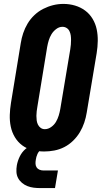

<svg xmlns="http://www.w3.org/2000/svg" viewBox="-20 -766 540 981"><path d="M206 8Q175 8 146 1Q117 -6 94 -23Q71 -40 56 -65Q41 -90 35 -119Q29 -148 30 -178.5Q31 -209 36 -240L86 -545Q90 -571 98.5 -596.5Q107 -622 121 -645.5Q135 -669 155.5 -688.5Q176 -708 200.5 -720.5Q225 -733 251 -739.5Q277 -746 304 -746Q335 -746 363.5 -737.5Q392 -729 415 -712Q438 -695 453 -670Q468 -645 474 -616.5Q480 -588 479.5 -557Q479 -526 474 -495L423 -190Q419 -165 410.5 -139.5Q402 -114 388 -90.5Q374 -67 353.5 -47Q333 -27 308.5 -14.5Q284 -2 257.5 3Q231 8 206 8ZM209 -106Q226 -106 241.5 -117Q257 -128 266 -143.5Q275 -159 280 -175.5Q285 -192 288 -209L339 -514Q341 -526 342 -538Q343 -550 343 -562Q343 -574 341.5 -585Q340 -596 335 -606.5Q330 -617 320.5 -623Q311 -629 299 -629Q282 -629 267 -617.5Q252 -606 243 -591Q234 -576 229 -559.5Q224 -543 221 -526L171 -221Q169 -209 167.5 -197.5Q166 -186 166 -174Q166 -162 167.5 -150.5Q169 -139 174 -129Q179 -119 188 -112.5Q197 -106 209 -106ZM186 195Q169 195 152.5 193Q136 191 120.5 185Q105 179 92.5 168.5Q80 158 72.5 144Q65 130 64 113Q63 96 66 79Q70 56 81 33.5Q92 11 110.5 -5Q129 -21 153 -28Q177 -35 200 -35L194 0Q186 0 180.5 6.5Q175 13 171.5 20.5Q168 28 166 35.5Q164 43 163 50Q161 61 161.5 71Q162 81 167 89Q172 97 181.5 101Q191 105 201 105H276L261 195Z"/></svg>

Font: Iosevka Slab Heavy Oblique
Style: Regular
Weight: 900
Italic angle: -9°
Monospace: yes
Designer: Belleve Invis
Foundry: Belleve Invis
Version: Version 11.1.1; ttfautohint (v1.8.3)